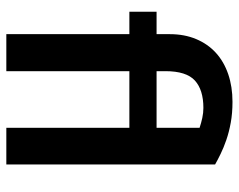

<svg xmlns="http://www.w3.org/2000/svg" viewBox="-94 -661 755 607"><g transform="rotate(90 283.5 -357.5)"><path d="M384 0V-389H205V0H88V-389H17V-475H88V-517Q88 -563 103.5 -600Q119 -637 147 -662.5Q175 -688 214.5 -701.5Q254 -715 302 -715Q338 -715 368 -709.5Q398 -704 422.5 -695.5Q447 -687 466.5 -677.5Q486 -668 500 -660V0ZM205 -475H384V-611Q369 -616 353 -619.5Q337 -623 321 -623Q264 -623 234.5 -596Q205 -569 205 -503Z"/></g></svg>

Font: Mukta SemiBold
Style: Regular
Weight: 600
Designer: Girish Dalvi and Yashodeep Gholap
Foundry: Ek Type
Version: Version 2.538;PS 1.002;hotconv 16.6.51;makeotf.lib2.5.65220;